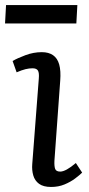

<svg xmlns="http://www.w3.org/2000/svg" viewBox="-35 -728 353 762"><path d="M119 -416Q121 -439 115.5 -448Q110 -457 94 -457Q81 -457 66.5 -453.5Q52 -450 31 -441L15 -486Q34 -497 66 -509Q98 -521 131 -521Q158 -521 175.5 -509Q193 -497 200 -472Q207 -447 204 -408L181 -90Q180 -68 184 -57.5Q188 -47 204 -47Q215 -47 230.5 -55.5Q246 -64 266 -81L291 -43Q281 -33 263 -19.5Q245 -6 221 4Q197 14 168 14Q137 14 120 1.5Q103 -11 97 -32Q91 -53 93 -77ZM-11 -708H272L268 -635H-15Z"/></svg>

Font: Literata
Style: Italic
Weight: 400
Italic angle: -2°
Designer: Latin by Veronika Burian and Jose Scaglione. Greek by Irene Vlachou. Cyrillic by Vera Evstafieva
Foundry: TypeTogether
Version: Version 3.103;gftools[0.9.29]